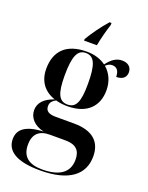

<svg xmlns="http://www.w3.org/2000/svg" viewBox="-181 -856 914 1185"><g transform="rotate(20 276.0 -263.0)"><path d="M217 -616V-606H301C310 -653 324 -708 339 -753V-766H326C286 -721 241 -658 217 -616ZM234 240C425 240 515 167 515 47C515 -45 461 -104 333 -104H215C168 -104 146 -118 146 -150C146 -171 155 -186 182 -200C205 -193 231 -190 258 -190C391 -190 452 -264 452 -364C452 -422 430 -471 391 -504C406 -518 418 -523 434 -523C463 -523 480 -502 480 -463C528 -463 544 -489 544 -516C544 -548 522 -571 481 -571C441 -571 412 -548 383 -510C351 -534 308 -548 258 -548C122 -548 57 -479 57 -363C57 -281 100 -226 171 -203C108 -182 74 -146 74 -98C74 -49 110 -7 175 7C57 12 11 52 11 115C11 192 78 240 234 240ZM255 -200C199 -200 178 -245 178 -362C178 -487 199 -538 254 -538C311 -538 331 -488 331 -364C331 -245 311 -200 255 -200ZM245 230C158 230 111 194 111 116C111 44 150 12 216 12H320C389 12 419 43 419 103C419 191 354 230 245 230Z"/></g></svg>

Font: Noto Serif Display SemiBold
Style: Regular
Weight: 600
Designer: Monotype Design Team
Foundry: Monotype Imaging Inc.
Version: Version 2.009